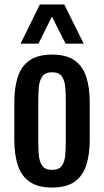

<svg xmlns="http://www.w3.org/2000/svg" viewBox="-20 -830 465 858"><path d="M213 8Q149 8 112 -18Q75 -44 59.5 -92Q44 -140 44 -205V-373Q44 -438 59.5 -486Q75 -534 112 -560Q149 -586 213 -586Q277 -586 313.5 -560Q350 -534 365.5 -486Q381 -438 381 -373V-205Q381 -140 365.5 -92Q350 -44 313.5 -18Q277 8 213 8ZM213 -71Q244 -71 256.5 -89Q269 -107 271.5 -136.5Q274 -166 274 -198V-379Q274 -412 271.5 -441Q269 -470 256.5 -488.5Q244 -507 213 -507Q182 -507 169 -488.5Q156 -470 153.5 -441Q151 -412 151 -379V-198Q151 -166 153.5 -136.5Q156 -107 169 -89Q182 -71 213 -71ZM72 -635 158 -810H267L354 -635H273L212 -756L152 -635Z"/></svg>

Font: Oswald
Style: Regular
Weight: 400
Designer: Vernon Adams
Foundry: Vernon Adams
Version: Version 4.103; ttfautohint (v1.8.3)